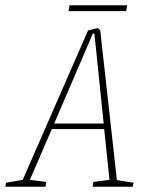

<svg xmlns="http://www.w3.org/2000/svg" viewBox="-77 -706 535 726"><path d="M428 -15 425 0H273L276 -18L337 -26L317 -218H119L36 -26L98 -18L95 0H-57L-54 -15L9 -26L256 -591L293 -600L302 -591L365 -25ZM128 -239H315L280 -579H274ZM186 -686H404L400 -664H182Z"/></svg>

Font: Grenze Thin
Style: Italic
Weight: 250
Italic angle: -10°
Designer: Renata Polastri
Foundry: Omnibus-Type
Version: Version 1.002; ttfautohint (v1.8)